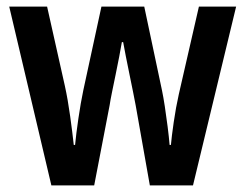

<svg xmlns="http://www.w3.org/2000/svg" viewBox="-20 -656 745 583"><path d="M392 -336Q389 -352 384 -377Q379 -402 373 -431Q367 -460 362 -485.5Q357 -511 354 -528H350Q347 -510 342 -484Q337 -458 331 -429Q325 -400 320 -375.5Q315 -351 313 -337L266 -93H136L8 -636H123L177 -395Q186 -354 193 -303.5Q200 -253 204 -216H208Q211 -248 218 -296Q225 -344 233 -382L288 -636H418L472 -381Q476 -362 480.5 -332.5Q485 -303 489 -271.5Q493 -240 495 -216H499Q501 -240 507.5 -285Q514 -330 523 -370L584 -636H697L566 -93H435Z"/></svg>

Font: Noto Sans Kannada UI Condensed SemiBold
Style: Regular
Weight: 600
Width: 3
Designer: Jelle Bosma - Monotype Design Team
Foundry: Monotype Imaging Inc.
Version: Version 2.005; ttfautohint (v1.8.4.7-5d5b)